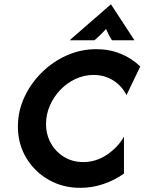

<svg xmlns="http://www.w3.org/2000/svg" viewBox="-20 -868 678 900"><path d="M356.2 12.5Q273.6 12.5 207.3 -25.7Q141 -63.9 102.4 -129.2Q63.9 -194.4 63.9 -275Q63.9 -346.5 93.8 -411.5Q123.6 -476.4 175 -527.4Q226.4 -578.5 292.4 -608Q358.3 -637.5 431.2 -637.5Q493.1 -637.5 545.8 -616Q598.6 -594.4 637.5 -556.2L572.9 -422.2Q551.4 -465.3 510.8 -491Q470.1 -516.7 418.1 -516.7Q374.3 -516.7 334 -497.9Q293.8 -479.2 262.8 -446.9Q231.9 -414.6 213.9 -373.3Q195.8 -331.9 195.8 -286.8Q195.8 -236.8 218.8 -196.2Q241.7 -155.6 281.2 -131.9Q320.8 -108.3 370.1 -108.3Q429.2 -108.3 480.2 -142Q531.2 -175.7 561.1 -227.1V-54.2Q516.7 -22.9 464.2 -5.2Q411.8 12.5 356.2 12.5ZM306.2 -679.2 500 -847.9 610.4 -679.2H504.9Q496.5 -691.7 490.3 -704.2Q484 -716.7 477.1 -731.9Q463.2 -716.7 450.3 -704.2Q437.5 -691.7 422.9 -679.2Z"/></svg>

Font: Afacad
Style: Bold Italic
Weight: 700
Italic angle: -14°
Designer: Kristian Moeller
Foundry: Dicotype
Version: Version 1.000; ttfautohint (v1.8.4.7-5d5b)